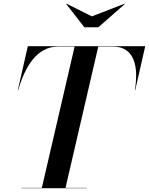

<svg xmlns="http://www.w3.org/2000/svg" viewBox="-20 -994 787 1014"><path d="M465 -907.5 331.5 -974.5 329.5 -973 425.5 -850H499.5L639.5 -973L638 -974.5ZM93 -2V0H438V-2H326L499 -748H577C689 -748 713.5 -644.5 692 -517.5H694L747 -750H127L74 -517.5H76C112.5 -643.5 175 -748 287 -748H374L201 -2Z"/></svg>

Font: Bodoni* 96pt Medium
Style: Italic
Weight: 500
Italic angle: -13°
Version: Version 2.3